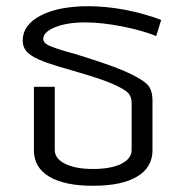

<svg xmlns="http://www.w3.org/2000/svg" viewBox="-20 -587 588 617"><path d="M89 -104V-308H156V-105Q156 -77 189.5 -60.5Q223 -44 279 -44Q336 -44 369.5 -60.5Q403 -77 403 -105V-257Q403 -273 394.5 -285Q386 -297 349.5 -314Q313 -331 234 -354Q156 -376 121 -389Q86 -402 69.5 -417.5Q53 -433 53 -457Q53 -507 110.5 -537Q168 -567 264 -567Q321 -567 381.5 -555.5Q442 -544 498 -523L482 -471Q439 -489 373 -502Q307 -515 254 -515Q195 -515 157 -499.5Q119 -484 119 -462Q119 -450 134.5 -442Q150 -434 198 -420Q215 -416 255 -403Q357 -371 403 -348Q449 -325 459.5 -308Q470 -291 470 -265V-104Q470 -49 420.5 -19.5Q371 10 279 10Q187 10 138 -19.5Q89 -49 89 -104Z"/></svg>

Font: KoHo
Style: Regular
Weight: 400
Version: Version 1.000; ttfautohint (v1.6)